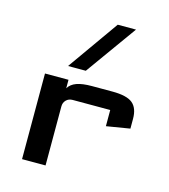

<svg xmlns="http://www.w3.org/2000/svg" viewBox="-105 -782 765 867"><g transform="rotate(15 277.0 -349.0)"><path d="M252.9 -460H169.9L338.4 -698.2H423.8ZM188 0H78.1V-400.4H188V-360.8Q200.2 -381.3 226.6 -390.9Q252.9 -400.4 297.9 -400.4H393.1Q460.9 -400.4 488 -377.9Q515.1 -355.5 515.1 -305.2V-259.8L405.3 -241.7V-317.4H229.5Q211.4 -317.4 199.7 -305.7Q188 -293.9 188 -275.9Z"/></g></svg>

Font: Squarish Sans CT
Style: Regular
Weight: 400
Version: Version 0.9